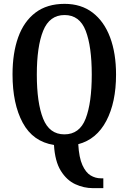

<svg xmlns="http://www.w3.org/2000/svg" viewBox="-20 -745 667 996"><path d="M462 231Q415 231 370.5 210.5Q326 190 295.5 141Q265 92 260 7Q151 -10 98 -108Q45 -206 45 -359Q45 -470 74.5 -552Q104 -634 164 -679.5Q224 -725 315 -725Q401 -725 460.5 -679.5Q520 -634 551 -551.5Q582 -469 582 -358Q582 -214 531.5 -118Q481 -22 386 3Q390 73 407.5 111.5Q425 150 450 165Q475 180 503 180H516V231ZM314 -48Q393 -48 424.5 -130Q456 -212 456 -358Q456 -504 424.5 -585.5Q393 -667 315 -667Q237 -667 204 -585.5Q171 -504 171 -358Q171 -212 203.5 -130Q236 -48 314 -48Z"/></svg>

Font: Noto Serif Bengali ExtraCondensed SemiBold
Style: Regular
Weight: 600
Width: 2
Designer: Juan Bruce, Universal Thirst, Indian Type Foundry and the Monotype Design Team.
Foundry: Monotype Imaging Inc.
Version: Version 2.003; ttfautohint (v1.8.4.7-5d5b)